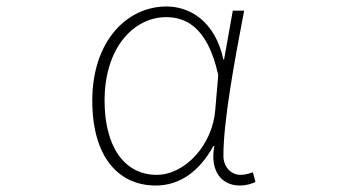

<svg xmlns="http://www.w3.org/2000/svg" viewBox="-20 -560 1040 593"><path d="M461 13C534 13 595 -29 639 -109H642C627 -29 667 13 720 13C743 13 758 7 769 2L761 -28C751 -24 736 -20 723 -20C694 -20 670 -44 670 -79C670 -188 705 -375 734 -527H699L672 -376H670C644 -496 565 -540 494 -540C373 -540 265 -434 265 -249C265 -74 347 13 461 13ZM464 -20C362 -20 303 -110 303 -249C303 -414 394 -507 493 -507C546 -507 620 -485 654 -328L645 -222C637 -112 551 -20 464 -20Z"/></svg>

Font: Harano Aji Gothic CN ExtraLight
Style: Regular
Weight: 250
Foundry: Masamichi Hosoda
Version: HaranoAjiGothicCN-ExtraLight version 20230610;ttx 4.39.4